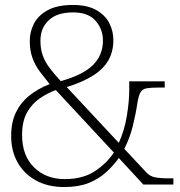

<svg xmlns="http://www.w3.org/2000/svg" viewBox="-20 -744 725 774"><path d="M239 10Q172 10 124 -17Q76 -44 50.5 -90Q25 -136 25 -195Q25 -251 44 -290.5Q63 -330 97.5 -358Q132 -386 180 -405Q159 -431 140.5 -455.5Q122 -480 111 -510Q100 -540 100 -579Q100 -616 117 -649Q134 -682 172.5 -703Q211 -724 274 -724Q332 -724 368 -703.5Q404 -683 420.5 -651Q437 -619 437 -582Q437 -537 417.5 -502Q398 -467 357 -440.5Q316 -414 249 -393L459 -168Q482 -219 491.5 -277.5Q501 -336 501 -382V-416H644V-391H618Q588 -391 571 -388Q554 -385 546.5 -372Q539 -359 534 -330Q528 -287 515.5 -236.5Q503 -186 481 -144L569 -50Q583 -34 603.5 -29.5Q624 -25 665 -25H679V0H558L459 -107Q437 -76 407 -49Q377 -22 336.5 -6Q296 10 239 10ZM241 -22Q313 -22 361 -53Q409 -84 439 -129L205 -381Q172 -369 140.5 -347.5Q109 -326 89 -290.5Q69 -255 69 -200Q69 -117 117 -69.5Q165 -22 241 -22ZM225 -417Q315 -442 355 -482Q395 -522 395 -581Q395 -626 365.5 -660Q336 -694 275 -694Q210 -694 176.5 -662.5Q143 -631 143 -580Q143 -546 152.5 -520Q162 -494 180 -470Q198 -446 225 -417Z"/></svg>

Font: Noto Rashi Hebrew ExtraLight
Style: Regular
Weight: 250
Version: Version 1.006